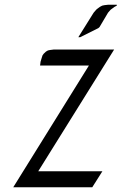

<svg xmlns="http://www.w3.org/2000/svg" viewBox="-20 -794 515 814"><path d="M36.1 0 356.9 -516.1H149.9L151.9 -532.2L157.2 -549.8L160.2 -559.1L165 -565.9L174.8 -575.2L183.1 -580.1L191.9 -582L208 -584H463.9L142.1 -67.9H414.1L371.1 0ZM312 -636.2 377 -740.2 387.2 -752 391.1 -755.9 403.8 -765.1 413.1 -770 421.9 -772 438 -773.9H475.1V-770L465.8 -765.1L453.1 -755.9L448.2 -752L438 -740.2L401.9 -679.2L397 -674.8L319.8 -636.2Z"/></svg>

Font: Petahja
Style: Italic
Weight: 400
Designer: T. Christopher White
Version: Version 1.1